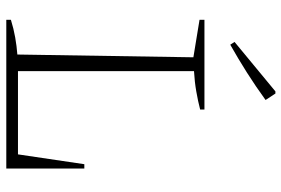

<svg xmlns="http://www.w3.org/2000/svg" viewBox="-166 -750 916 625"><g transform="rotate(90 292.5 -438.0)"><path d="M515 -254H529V0H45V-15Q74 -24 102.5 -29Q131 -34 158 -36L167 -609L45 -629V-645H337V-631Q310 -624 278.5 -618.5Q247 -613 212 -611V-38H483ZM126 -729 117 -743 278 -876H285L306 -844Q262 -812 217 -783.5Q172 -755 126 -729Z"/></g></svg>

Font: Piazzolla ExtraLight
Style: Regular
Weight: 200
Designer: Juan Pablo del Peral
Foundry: Huerta Tipografica
Version: Version 1.330